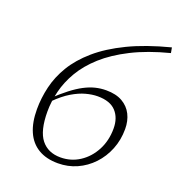

<svg xmlns="http://www.w3.org/2000/svg" viewBox="-130 -813 863 930"><g transform="rotate(20 301.5 -348.0)"><path d="M598 -706.5 603 -679Q492.5 -650.5 412.5 -610Q332.5 -569.5 279.2 -521.5Q226 -473.5 195 -420.8Q164 -368 150.8 -314Q137.5 -260 137.5 -209Q137.5 -109.5 172.8 -65.2Q208 -21 272 -21Q326.5 -21 370.5 -49.8Q414.5 -78.5 440.8 -128.2Q467 -178 467 -240Q467 -295 436.5 -328Q406 -361 342 -361Q314 -361 281.5 -352.2Q249 -343.5 212.5 -321.8Q176 -300 136.5 -260.5L127.5 -273Q165.5 -309 198 -334Q230.5 -359 259.2 -374Q288 -389 315.2 -395.8Q342.5 -402.5 370.5 -402.5Q421.5 -402.5 454.5 -383.5Q487.5 -364.5 504 -331.8Q520.5 -299 520.5 -257Q520.5 -201 501 -152.2Q481.5 -103.5 447 -67Q412.5 -30.5 367.2 -10.2Q322 10 270.5 10Q210 10 168.8 -14.8Q127.5 -39.5 106.8 -86.8Q86 -134 86 -202Q86 -259.5 99.8 -317.8Q113.5 -376 147 -431.8Q180.5 -487.5 239 -538.2Q297.5 -589 385.8 -631.8Q474 -674.5 598 -706.5Z"/></g></svg>

Font: Newsreader Light
Style: Italic
Weight: 300
Italic angle: -17°
Designer: Hugues Gentile
Foundry: Production Type
Version: Version 1.003